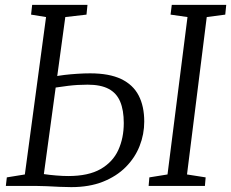

<svg xmlns="http://www.w3.org/2000/svg" viewBox="-20 -763 948 788"><path d="M272.5 5Q251.5 5 224.8 3.8Q198 2.5 171.8 1.2Q145.5 0 125 0H4L8 -35L82 -47L169 -693L107.5 -703L112 -743H339L335 -703L248 -693L160 -48.5Q183 -45 210.5 -42.8Q238 -40.5 260 -40.5Q343 -40.5 393 -69.2Q443 -98 465.5 -147.2Q488 -196.5 488 -258Q488 -311 473.2 -346Q458.5 -381 426 -398.2Q393.5 -415.5 339.5 -415.5Q298.5 -415.5 259.8 -410.8Q221 -406 196 -402L201 -448Q219.5 -452.5 245 -455.5Q270.5 -458.5 298 -460.2Q325.5 -462 350 -462Q428 -462 477 -438.8Q526 -415.5 549 -371.2Q572 -327 572 -264Q572 -212 553 -163.8Q534 -115.5 496.2 -77.5Q458.5 -39.5 402.5 -17.2Q346.5 5 272.5 5ZM590 0 593 -35 667.5 -47 749.5 -693 680 -703 685 -743H908.5L904.5 -703L828.5 -693L747.5 -47L824 -35L821 0Z"/></svg>

Font: Merriweather Light
Style: Italic
Weight: 300
Italic angle: -7.8°
Designer: Eben Sorkin
Foundry: Eben Sorkin
Version: Version 2.101